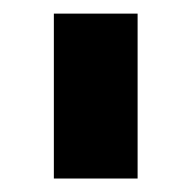

<svg xmlns="http://www.w3.org/2000/svg" viewBox="-20 -727 281 282"><path d="M59.1 -707H182.1V-464.8H59.1Z"/></svg>

Font: Wanted Sans Variable
Style: Regular
Weight: 400
Designer: Original Design by Kil Hyung-jin and Kang Hanbin, Wanted Lab, Inc; Hangeul from Source Han Sans by Jang Soo-young and Ka
Foundry: Wanted Lab, Inc.
Version: Version 1.003;Glyphs 3.2 (3227)